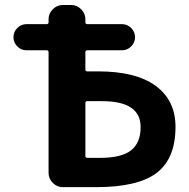

<svg xmlns="http://www.w3.org/2000/svg" viewBox="-20 -775 763 774"><path d="M332 -367.2Q324.2 -367.2 324.2 -359.4V-146.5Q324.2 -138.7 332 -138.7H384.8Q469.7 -138.7 508.3 -168.9Q546.9 -199.2 546.9 -262.7Q546.9 -367.2 391.6 -367.2Q389.6 -367.2 388.7 -367.2ZM233.4 -20.5Q210 -20.5 192.9 -37.6Q175.8 -54.7 175.8 -78.1V-564.5Q175.8 -572.3 168 -572.3H86.9Q65.4 -572.3 49.8 -587.9Q34.2 -603.5 34.2 -625Q34.2 -646.5 49.8 -662.1Q65.4 -677.7 86.9 -677.7H168Q175.8 -677.7 175.8 -685.5V-697.3Q175.8 -720.7 192.9 -737.8Q210 -754.9 233.4 -754.9H266.6Q290 -754.9 307.1 -737.8Q324.2 -720.7 324.2 -697.3V-685.5Q324.2 -677.7 332 -677.7H471.7Q493.2 -677.7 508.8 -662.1Q524.4 -646.5 524.4 -625Q524.4 -603.5 508.8 -587.9Q493.2 -572.3 471.7 -572.3H332Q324.2 -572.3 324.2 -564.5V-494.1Q324.2 -487.3 332 -487.3H375Q528.3 -487.3 607.9 -428.7Q687.5 -370.1 687.5 -263.7Q687.5 -136.7 612.3 -78.6Q537.1 -20.5 366.2 -20.5Z"/></svg>

Font: Gen Jyuu Gothic Bold
Style: Bold
Weight: 700
Designer: [Source Han Sans]
Ryoko NISHIZUKA  (kana & ideographs); Paul D. Hunt (Latin, Greek & Cyrillic); Wenlong ZHANG  (bopomofo
Version: Version 1.002.20150607